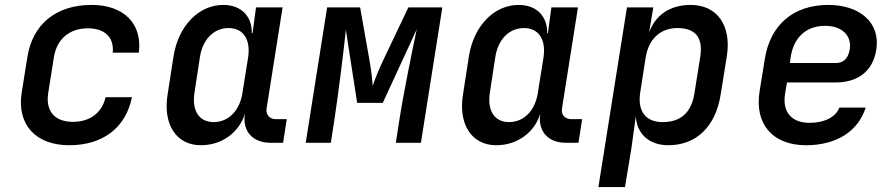

<svg xmlns="http://www.w3.org/2000/svg" viewBox="-20 -580 3640 780"><path d="M261 10C398 10 491 -61 516 -185H409C394 -121 345 -85 276 -85C203 -85 164 -128 176 -203L199 -348C211 -422 263 -465 337 -465C405 -465 444 -429 438 -366H544C559 -484 483 -560 352 -560C208 -560 112 -482 91 -347L68 -203C48 -73 126 10 261 10Z M796 10C881 10 951 -41 975 -118V-117C964 -48 1006 0 1078 0H1130L1145 -96H1100C1075 -96 1059 -114 1063 -139L1128 -550H1020L1006 -445H1003C1004 -514 960 -560 887 -560C788 -560 705 -476 685 -352L661 -197C641 -75 696 10 796 10ZM848 -84C789 -84 759 -130 770 -203L792 -347C803 -420 848 -466 909 -466C968 -466 999 -420 988 -347L965 -203C954 -130 908 -84 848 -84Z M1222 0H1324L1338 -90C1356 -210 1376 -371 1385 -459L1431 -162H1535L1673 -461C1653 -366 1619 -200 1602 -90L1588 0H1690L1777 -550H1639L1540 -342C1518 -297 1501 -252 1494 -231C1493 -252 1488 -297 1480 -341L1443 -550H1309Z M1996 10C2081 10 2151 -41 2175 -118V-117C2164 -48 2206 0 2278 0H2330L2345 -96H2300C2275 -96 2259 -114 2263 -139L2328 -550H2220L2206 -445H2203C2204 -514 2160 -560 2087 -560C1988 -560 1905 -476 1885 -352L1861 -197C1841 -75 1896 10 1996 10ZM2048 -84C1989 -84 1959 -130 1970 -203L1992 -347C2003 -420 2048 -466 2109 -466C2168 -466 2199 -420 2188 -347L2165 -203C2154 -130 2108 -84 2048 -84Z M2411 180H2519L2545 23L2563 -108C2567 -36 2617 10 2695 10C2809 10 2888 -66 2908 -198L2933 -353C2952 -477 2893 -560 2786 -560C2703 -560 2643 -520 2617 -448L2634 -550H2527ZM2672 -84C2603 -84 2569 -128 2581 -205L2603 -346C2615 -422 2663 -466 2732 -466C2802 -466 2837 -431 2825 -351L2801 -200C2788 -119 2742 -84 2672 -84Z M3254 10C3378 10 3466 -46 3497 -143H3390C3375 -104 3329 -81 3269 -81C3195 -81 3156 -126 3170 -203L3177 -245H3375C3466 -245 3527 -292 3540 -379C3557 -486 3475 -560 3345 -560C3204 -560 3109 -480 3087 -340L3066 -210C3044 -75 3120 10 3254 10ZM3189 -324 3192 -347C3204 -428 3255 -475 3332 -475C3400 -475 3441 -436 3432 -379C3425 -339 3404 -324 3375 -324Z"/></svg>

Font: JetBrains Mono SemiBold
Style: Italic
Weight: 472
Italic angle: -9°
Monospace: yes
Designer: Philipp Nurullin, Konstantin Bulenkov
Foundry: JetBrains
Version: Version 2.305